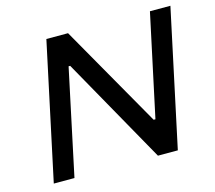

<svg xmlns="http://www.w3.org/2000/svg" viewBox="-99 -810 1045 933"><g transform="rotate(-15 423.5 -344.0)"><path d="M61 0 208 -688H317L610 -174H619L729 -688H832L685 0H585L286 -532H278L165 0Z"/></g></svg>

Font: Saira Expanded Medium
Style: Italic
Weight: 500
Width: 7
Italic angle: -12°
Designer: Hector Gatti with collaboration of the Omnibus-Type team
Foundry: Omnibus-Type
Version: Version 1.101